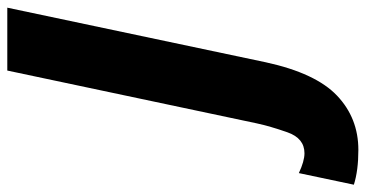

<svg xmlns="http://www.w3.org/2000/svg" viewBox="-408 -502 978 513"><g transform="rotate(-90 80.5 -245.0)"><path d="M-63 224Q22 224 82 167Q142 110 171 -23L317 -714H149L8 -48Q0 -11 -16 34.5Q-32 80 -72 80Q-93 80 -125 65L-156 212Q-118 224 -63 224Z"/></g></svg>

Font: Noto Sans Display Condensed Black
Style: Italic
Weight: 900
Width: 3
Italic angle: -192°
Designer: Monotype Design Team
Foundry: Monotype Imaging Inc.
Version: Version 1.900